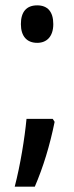

<svg xmlns="http://www.w3.org/2000/svg" viewBox="-20 -564 277 717"><path d="M58 -474C58 -429 80 -404 119 -404C155 -404 179 -428 179 -474C179 -520 158 -544 119 -544C79 -544 58 -520 58 -474ZM184 -109 177 -120H79C72 -47 56 52 35 133H110C141 61 166 -20 184 -109Z"/></svg>

Font: Noto Sans Lao ExtraCondensed Medium
Style: Regular
Weight: 500
Width: 2
Designer: Monotype Design Team
Foundry: Monotype Imaging Inc.
Version: Version 2.003